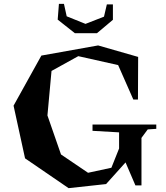

<svg xmlns="http://www.w3.org/2000/svg" viewBox="-20 -954 854 988"><path d="M49.8 -410.2 108.9 -139.2 333 14.2 525.9 -6.8 626 -118.2 676.8 0H708V-243.2H707L740.2 -288.1L784.2 -291V-313H456.1V-280.8L592.8 -272.9V-189.9L553.2 -90.8L433.1 -64.9L293.9 -159.2L224.1 -359.9L245.1 -588.9L382.8 -665L587.9 -619.1L666 -441.9H689.9L690.9 -661.1L484.9 -720.2L192.9 -668ZM276.9 -853 365.2 -783.2H479L561 -852.1V-931.2H529.8L515.1 -868.2L419.9 -831.1L323.2 -870.1L309.1 -934.1H283.2Z"/></svg>

Font: Ortica Angular Bold
Style: Regular
Weight: 700
Designer: Benedetta Bovani
Foundry: Collletttivo
Version: Version 2.000;Glyphs 3.1.2 (3151)